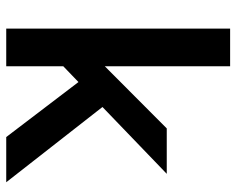

<svg xmlns="http://www.w3.org/2000/svg" viewBox="-91 -667 758 616"><g transform="rotate(90 288.0 -359.0)"><path d="M291 -350 564.7 0H419.7L206.7 -279.7ZM192.7 0H71.7V-718.3H192.7ZM175.3 -299 392 -515H537.7L177 -168Z"/></g></svg>

Font: 42dot Sans Light
Style: Regular
Weight: 300
Designer: 42dot
Version: Version 1.000